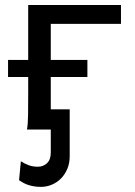

<svg xmlns="http://www.w3.org/2000/svg" viewBox="-20 -518 540 768"><path d="M12.2 -278.3H92.8V-498H463.9V-422.4H183.1V-278.3H329.6V-210H183.1V-80.6H258.8V107.4Q258.8 135.3 249 158Q239.3 180.7 223.4 196.5Q207.5 212.4 186.8 220.9Q166 229.5 144 229.5Q118.7 229.5 97.2 223.1Q75.7 216.8 56.2 202.6L63.5 127Q79.1 137.2 95.2 143.1Q111.3 148.9 131.8 148.9Q152.8 148.9 168 134.8Q183.1 120.6 183.1 92.8V0H87.9Q91.8 -20.5 92.3 -59.3Q92.8 -98.1 92.8 -148.9V-210H12.2Z"/></svg>

Font: Andika Compact
Style: Regular
Weight: 400
Designer: Victor Gaultney, Annie Olsen, Julie Remington, Don Collingsworth, Eric Hays, Becca Hirsbrunner
Foundry: SIL International
Version: Version 5.000 ; LnSpcTght